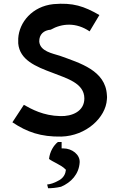

<svg xmlns="http://www.w3.org/2000/svg" viewBox="-20 -724 640 1022"><path d="M404 141C407 99 363 66 318 66H308V32H288C266 49 245 83 241 122C259 137 306 154 327 176L331 180L330 184C327 212 308 230 288 239C269 250 247 257 231 258L236 278C255 278 279 276 305 270C359 247 400 203 404 141ZM250 -566C310 -600 385 -606 457 -557L509 -644C427 -691 369 -711 264 -702C152 -690 82 -606 77 -519V-493C85 -405 169 -370 261 -336C334 -307 429 -282 429 -200C429 -131 363 -104 301 -106C210 -108 148 -143 107 -166L46 -73C124 -21 197 5 307 3C439 -1 543 -98 549 -195C550 -203 550 -211 549 -218C542 -349 406 -388 299 -427C258 -440 194 -451 189 -502V-503C188 -541 213 -563 250 -566Z"/></svg>

Font: Bluebird
Style: Li
Weight: 300
Designer: Jasper
Foundry: Cannot Into Space Fonts
Version: Version 0.98